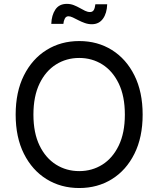

<svg xmlns="http://www.w3.org/2000/svg" viewBox="-20 -946 805 976"><path d="M382.8 9.8Q289.6 9.8 216.6 -35.4Q143.6 -80.6 101.6 -164.3Q59.6 -248 59.6 -363.3Q59.6 -479 101.6 -562.7Q143.6 -646.5 216.6 -691.9Q289.6 -737.3 382.8 -737.3Q476.1 -737.3 548.8 -691.9Q621.6 -646.5 663.3 -562.7Q705.1 -479 705.1 -363.3Q705.1 -248 663.3 -164.3Q621.6 -80.6 548.8 -35.4Q476.1 9.8 382.8 9.8ZM382.8 -76.2Q447.8 -76.2 500.2 -109.1Q552.7 -142.1 583.7 -206.3Q614.7 -270.5 614.7 -363.3Q614.7 -457 583.7 -521.2Q552.7 -585.4 500.2 -618.4Q447.8 -651.4 382.8 -651.4Q317.4 -651.4 264.6 -618.2Q211.9 -585 180.9 -520.8Q149.9 -456.5 149.9 -363.3Q149.9 -270.5 180.9 -206.5Q211.9 -142.6 264.6 -109.4Q317.4 -76.2 382.8 -76.2ZM446.8 -822.8Q428.7 -822.8 411.4 -828.9Q394 -835 378.7 -843Q363.3 -851.1 350.3 -857.2Q337.4 -863.3 328.1 -863.3Q315.4 -863.3 309.3 -851.1Q303.2 -838.9 302.2 -824.7H240.7Q242.2 -868.7 261.5 -897.5Q280.8 -926.3 319.8 -926.3Q338.9 -926.3 355 -919.9Q371.1 -913.6 385.3 -905.5Q399.4 -897.5 412.4 -891.1Q425.3 -884.8 437.5 -884.8Q449.7 -884.8 456.1 -894Q462.4 -903.3 464.8 -924.3H524.9Q523.4 -878.4 503.2 -850.6Q482.9 -822.8 446.8 -822.8Z"/></svg>

Font: Adwaita Sans
Style: Regular
Weight: 400
Designer: Rasmus Andersson
Foundry: rsms
Version: Version 4.001;git-9221beed3